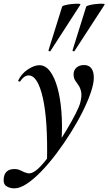

<svg xmlns="http://www.w3.org/2000/svg" viewBox="-94 -753 595 1054"><path d="M-15 281Q-41 281 -59.5 268.5Q-78 256 -73 221Q-65 175 -15 175Q6 175 23 184.5Q40 194 58 198Q76 202 99 186Q121 171 151 134.5Q181 98 213 51.5Q245 5 273.5 -43Q302 -91 322 -130.5Q342 -170 347 -191Q356 -227 351.5 -248.5Q347 -270 337.5 -284Q328 -298 319 -311Q310 -324 310 -345Q310 -368 326 -382Q342 -396 368 -396Q393 -396 407 -378.5Q421 -361 421 -326Q421 -294 404.5 -245.5Q388 -197 359.5 -140Q331 -83 294 -24Q257 35 216 89.5Q175 144 133 187.5Q91 231 53 256Q15 281 -15 281ZM164 135Q169 -94 141 -216.5Q113 -339 63 -339Q50 -339 38 -330Q26 -321 18 -308Q16 -304 10.5 -305.5Q5 -307 6 -311Q24 -349 59 -372Q94 -395 122 -395Q155 -395 180 -362.5Q205 -330 221 -273Q237 -216 243 -142Q249 -68 244 16ZM183 -473Q181 -470 176 -472Q171 -474 172 -476L247 -716Q248 -721 264.5 -725Q281 -729 301.5 -731Q322 -733 336 -732.5Q350 -732 347 -727ZM315 -473Q313 -470 308 -472Q303 -474 304 -476L379 -716Q381 -721 397.5 -725Q414 -729 434 -731Q454 -733 468.5 -732.5Q483 -732 480 -727Z"/></svg>

Font: Cormorant
Style: Bold Italic
Weight: 700
Italic angle: -10°
Designer: Christian Thalmann (Catharsis Fonts)
Foundry: Catharsis Fonts
Version: Version 4.000